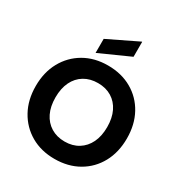

<svg xmlns="http://www.w3.org/2000/svg" viewBox="-219 -1121 1219 1290"><g transform="rotate(30 390.5 -476.0)"><path d="M390 12Q286 12 206.5 -34Q127 -80 82 -161.5Q37 -243 37 -350Q37 -457 82 -538.5Q127 -620 206.5 -666Q286 -712 390 -712Q495 -712 575 -666Q655 -620 699.5 -538.5Q744 -457 744 -350Q744 -243 699.5 -161.5Q655 -80 575 -34Q495 12 390 12ZM391 -123Q452 -123 497 -151Q542 -179 566.5 -229.5Q591 -280 591 -350Q591 -420 566.5 -470.5Q542 -521 497 -548.5Q452 -576 391 -576Q330 -576 284.5 -548.5Q239 -521 214.5 -470.5Q190 -420 190 -350Q190 -280 214.5 -229.5Q239 -179 284.5 -151Q330 -123 391 -123ZM274 -743V-852L505 -964H508V-848Z"/></g></svg>

Font: DM Sans 36pt Black
Style: Regular
Weight: 900
Designer: Colophon Foundry, Jonny Pinhorn
Foundry: Colophon Foundry
Version: Version 4.004;gftools[0.9.30]